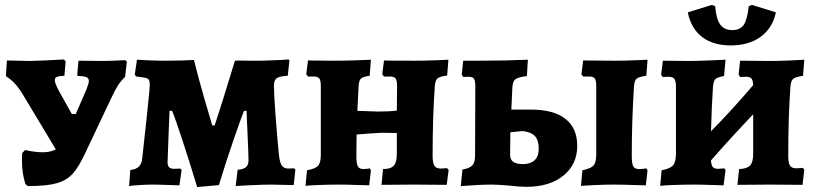

<svg xmlns="http://www.w3.org/2000/svg" viewBox="-20 -748 3302 778"><path d="M494 -499 487 -437Q469 -419 458 -402Q447 -385 432 -353L325 -127Q299 -71 274.5 -44Q250 -17 209.5 -5.5Q169 6 93 6L83 -2Q69 -45 69 -98Q69 -118 70 -128L82 -140Q123 -131 152 -131Q185 -131 206 -143L72 -366Q42 -416 7 -437L4 -441L8 -503Q60 -502 76.5 -501.5Q93 -501 101 -501L160 -503Q254 -508 239 -507L246 -499L241 -441Q219 -440 210.5 -436.5Q202 -433 202 -423Q202 -411 219 -379L271 -286H287L330 -385Q340 -410 340 -420Q340 -431 330 -435.5Q320 -440 295 -440L293 -445L298 -502L398 -501L443 -502Q471 -504 487 -504Z M677 -299H667Q666 -269 663 -199.5Q660 -130 659 -90Q659 -76 665.5 -70Q672 -64 686 -64L710 -65L716 -60L707 3Q693 3 658.5 1.5Q624 0 595 0Q573 0 543 2Q513 4 503 6L508 -59Q532 -62 543.5 -73.5Q555 -85 557 -112Q562 -157 574.5 -273.5Q587 -390 587 -403Q587 -418 583.5 -424Q580 -430 569.5 -432.5Q559 -435 532 -438L526 -445L535 -506Q548 -505 583 -503.5Q618 -502 650 -502Q686 -502 720 -503Q754 -504 766 -505Q786 -424 809.5 -343.5Q833 -263 840 -240H850Q858 -263 883 -343Q908 -423 932 -502Q951 -503 965.5 -502.5Q980 -502 990 -502H1019Q1052 -502 1068 -503Q1096 -504 1118.5 -505Q1141 -506 1148 -507L1153 -504L1146 -441Q1112 -439 1101 -431Q1090 -423 1090 -400Q1090 -368 1096.5 -281Q1103 -194 1109 -133Q1112 -94 1120.5 -79.5Q1129 -65 1148 -65L1172 -66L1177 -60L1170 2L1081 0Q1051 0 996 2.5Q941 5 935 6L943 -60Q967 -62 977 -71Q987 -80 987 -98Q987 -119 983.5 -195.5Q980 -272 979 -299H969Q961 -281 929.5 -190.5Q898 -100 867 2L779 10Q745 -102 715 -192.5Q685 -283 677 -299Z M1224 -58Q1258 -64 1269 -76.5Q1280 -89 1280 -122V-398Q1280 -422 1274 -430Q1268 -438 1251 -438H1228L1221 -447L1228 -503L1332 -502Q1375 -502 1420.5 -503.5Q1466 -505 1483 -506L1478 -441Q1450 -437 1442 -429Q1434 -421 1433 -397L1428 -299L1510 -296Q1560 -296 1588 -300L1589 -398Q1589 -422 1583 -430Q1577 -438 1559 -438H1536L1529 -447L1536 -503Q1536 -502 1660 -502Q1697 -502 1739 -503.5Q1781 -505 1797 -506L1792 -442Q1762 -438 1753 -430.5Q1744 -423 1742 -400Q1733 -276 1733 -117Q1733 -87 1740.5 -76Q1748 -65 1766 -65Q1775 -65 1782 -66Q1789 -67 1791 -67L1798 -59L1790 1L1656 0L1526 1L1532 -63Q1563 -63 1575.5 -76.5Q1588 -90 1588 -125V-209L1526 -210Q1502 -209 1470 -206.5Q1438 -204 1425 -203L1424 -117Q1424 -85 1430 -74Q1436 -63 1453 -63Q1462 -63 1469 -64Q1476 -65 1478 -66L1483 -58L1476 3Q1461 3 1423.5 1.5Q1386 0 1353 0Q1318 0 1275 1.5Q1232 3 1218 5Z M2043 4Q1995 0 1974 0Q1924 0 1847 6L1854 -61Q1883 -66 1894 -78Q1905 -90 1905 -118L1906 -397Q1906 -421 1900.5 -429Q1895 -437 1878 -437L1857 -436L1851 -446L1857 -502H1920Q2032 -502 2119 -506L2115 -440Q2079 -435 2068 -426.5Q2057 -418 2056 -391L2052 -304H2131Q2223 -304 2271 -266.5Q2319 -229 2319 -157Q2319 -82 2263 -36.5Q2207 9 2114 9Q2083 9 2043 4ZM2163 -146Q2163 -180 2147.5 -196.5Q2132 -213 2098 -217L2048 -212L2047 -120Q2047 -83 2098 -83Q2130 -83 2146.5 -99Q2163 -115 2163 -146ZM2340 -58Q2374 -65 2385 -77.5Q2396 -90 2396 -122V-398Q2396 -422 2390 -430Q2384 -438 2367 -438H2343L2336 -447L2343 -503L2470 -502Q2506 -502 2547 -503.5Q2588 -505 2604 -506L2599 -441Q2569 -437 2560 -429.5Q2551 -422 2549 -400Q2540 -260 2540 -117Q2540 -85 2546 -74Q2552 -63 2569 -63Q2580 -63 2588 -64Q2596 -65 2598 -66L2604 -58L2597 3Q2581 3 2540 1.5Q2499 0 2463 0Q2432 0 2389.5 2Q2347 4 2334 5Z M3233 -68 3239 -60 3232 1 3098 0 2968 1 2975 -63Q3007 -64 3019.5 -77.5Q3032 -91 3032 -125V-285Q2938 -186 2861 -98Q2862 -79 2868 -71.5Q2874 -64 2889 -64Q2899 -64 2906 -65Q2913 -66 2915 -66L2920 -59L2912 3Q2898 3 2861 1.5Q2824 0 2791 0Q2756 0 2712.5 1.5Q2669 3 2655 5L2661 -58Q2696 -65 2707 -77.5Q2718 -90 2719 -122V-397Q2719 -420 2712.5 -428.5Q2706 -437 2689 -437L2665 -436L2659 -446L2666 -502L2771 -501Q2800 -501 2851.5 -503Q2903 -505 2920 -506L2914 -440Q2886 -435 2878.5 -427Q2871 -419 2869 -396Q2864 -323 2861 -216Q2943 -299 3032 -403Q3031 -423 3025 -430Q3019 -437 3002 -437L2979 -436L2973 -446L2979 -502L3102 -501Q3139 -501 3181 -503Q3223 -505 3239 -506L3234 -441Q3203 -436 3194 -428.5Q3185 -421 3183 -398Q3174 -276 3174 -117Q3174 -88 3181 -77Q3188 -66 3207 -66Q3217 -66 3224 -67Q3231 -68 3233 -68ZM2767 -698 2864 -728 2878 -723Q2882 -671 2898.5 -648.5Q2915 -626 2947 -626Q2979 -626 2993.5 -647Q3008 -668 3014 -723L3027 -728L3124 -698Q3111 -635 3063 -599.5Q3015 -564 2941 -564Q2869 -564 2824.5 -598.5Q2780 -633 2767 -698Z"/></svg>

Font: Alegreya SC ExtraBold
Style: Regular
Weight: 800
Designer: Juan Pablo del Peral
Foundry: Huerta Tipografica
Version: Version 2.007; ttfautohint (v1.6)